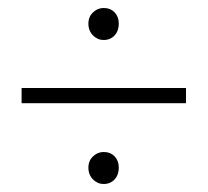

<svg xmlns="http://www.w3.org/2000/svg" viewBox="-20 -569 519 480"><path d="M34 -311V-349H445V-311ZM239 -109Q224 -109 212.5 -120.5Q201 -132 201 -150Q201 -167 212.5 -178Q224 -189 239 -189Q256 -189 266.5 -178Q277 -167 277 -150Q277 -132 266.5 -120.5Q256 -109 239 -109ZM239 -469Q224 -469 212.5 -480.5Q201 -492 201 -510Q201 -527 212.5 -538Q224 -549 239 -549Q256 -549 266.5 -538Q277 -527 277 -510Q277 -492 266.5 -480.5Q256 -469 239 -469Z"/></svg>

Font: Source Sans 3 Light
Style: Regular
Weight: 300
Designer: Paul D. Hunt
Foundry: Adobe
Version: Version 3.052;hotconv 1.1.0;makeotfexe 2.6.0